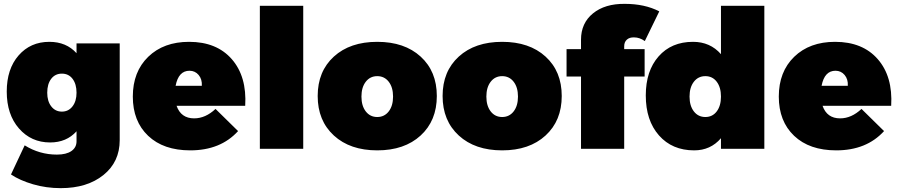

<svg xmlns="http://www.w3.org/2000/svg" viewBox="-20 -772 4659 996"><path d="M377 -547H601V-45Q601 68 516.5 136Q432 204 295 204Q220 204 151.5 184Q83 164 37 133L108 -18Q185 30 275 30Q324 30 350.5 11.5Q377 -7 377 -39V-91Q325 -33 240 -33Q142 -33 78.5 -105.5Q15 -178 15 -297Q15 -414 76.5 -484.5Q138 -555 236 -555Q324 -555 377 -496ZM377 -291Q377 -336 356.5 -363Q336 -390 301 -390Q266 -390 245.5 -363Q225 -336 225 -291Q225 -247 246 -220Q267 -193 301 -193Q335 -193 356 -220Q377 -247 377 -291Z M961 -555Q1104 -555 1182.5 -465Q1261 -375 1252 -223H896Q919 -158 987 -158Q1046 -158 1098 -207L1215 -92Q1124 8 967 8Q828 8 748.5 -67.5Q669 -143 669 -271Q669 -400 749 -477.5Q829 -555 961 -555ZM1027 -327Q1029 -361 1010.5 -383Q992 -405 963 -405Q906 -405 891 -327Z M1328 -742H1553V0H1328Z M1712 -478.5Q1796 -555 1937 -555Q2078 -555 2162 -478.5Q2246 -402 2246 -274Q2246 -146 2162 -69Q2078 8 1937 8Q1796 8 1712 -69Q1628 -146 1628 -274Q1628 -402 1712 -478.5ZM1996.5 -348Q1974 -377 1937 -377Q1900 -377 1877.5 -348Q1855 -319 1855 -271Q1855 -223 1877.5 -194Q1900 -165 1937 -165Q1974 -165 1996.5 -194Q2019 -223 2019 -271Q2019 -319 1996.5 -348Z M2360 -478.5Q2444 -555 2585 -555Q2726 -555 2810 -478.5Q2894 -402 2894 -274Q2894 -146 2810 -69Q2726 8 2585 8Q2444 8 2360 -69Q2276 -146 2276 -274Q2276 -402 2360 -478.5ZM2644.5 -348Q2622 -377 2585 -377Q2548 -377 2525.5 -348Q2503 -319 2503 -271Q2503 -223 2525.5 -194Q2548 -165 2585 -165Q2622 -165 2644.5 -194Q2667 -223 2667 -271Q2667 -319 2644.5 -348Z M3270 -578Q3246 -579 3232 -566.5Q3218 -554 3218 -532V-517H3324V-375H3218V0H2994V-375H2919V-517H2994V-566Q2994 -652 3056 -702.5Q3118 -753 3221 -752Q3325 -752 3400 -713L3325 -559Q3298 -578 3270 -578Z M3720 -742H3945V0H3720V-55Q3666 8 3581 8Q3467 8 3398.5 -69.5Q3330 -147 3330 -277Q3330 -404 3396.5 -479.5Q3463 -555 3575 -555Q3664 -555 3720 -491ZM3579.5 -194Q3602 -165 3639 -165Q3676 -165 3698 -194Q3720 -223 3720 -271Q3720 -319 3698 -348Q3676 -377 3639 -377Q3602 -377 3579.5 -348Q3557 -319 3557 -271Q3557 -223 3579.5 -194Z M4312 -555Q4455 -555 4533.5 -465Q4612 -375 4603 -223H4247Q4270 -158 4338 -158Q4397 -158 4449 -207L4566 -92Q4475 8 4318 8Q4179 8 4099.5 -67.5Q4020 -143 4020 -271Q4020 -400 4100 -477.5Q4180 -555 4312 -555ZM4378 -327Q4380 -361 4361.5 -383Q4343 -405 4314 -405Q4257 -405 4242 -327Z"/></svg>

Font: MontserratBlack
Style: Regular
Weight: 900
Designer: Julieta Ulanovsky
Foundry: Julieta Ulanovsky
Version: Version 4.000